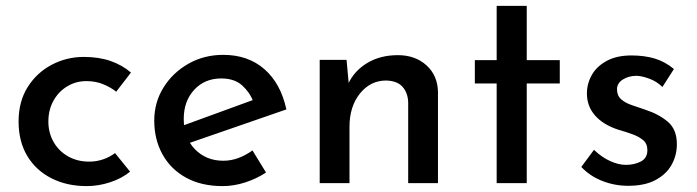

<svg xmlns="http://www.w3.org/2000/svg" viewBox="-20 -621 2364 651"><path d="M421 -39Q393 -16 353.5 -3Q314 10 274 10Q206 10 153.5 -17Q101 -44 72 -93Q43 -142 43 -209Q43 -277 74 -326Q105 -375 155.5 -401.5Q206 -428 264 -428Q316 -428 355.5 -414Q395 -400 424 -375L374 -310Q357 -324 331 -335Q305 -346 273 -346Q237 -346 207.5 -328Q178 -310 161 -279Q144 -248 144 -209Q144 -171 161.5 -140Q179 -109 210.5 -91Q242 -73 282 -73Q308 -73 330.5 -81Q353 -89 370 -102Z M735 10Q663 10 611 -18.5Q559 -47 531 -97.5Q503 -148 503 -212Q503 -274 534.5 -324.5Q566 -375 619 -405Q672 -435 737 -435Q821 -435 876.5 -386.5Q932 -338 951 -250L610 -132L586 -190L860 -290L839 -276Q827 -308 801 -331.5Q775 -355 730 -355Q674 -355 638.5 -316.5Q603 -278 603 -218Q603 -154 641 -115Q679 -76 737 -76Q764 -76 789 -85.5Q814 -95 836 -111L882 -36Q850 -15 811.5 -2.5Q773 10 735 10Z M1155 -418 1164 -321 1160 -335Q1180 -380 1224.5 -407Q1269 -434 1329 -434Q1388 -434 1426 -399.5Q1464 -365 1465 -309V0H1364V-274Q1363 -306 1345 -326.5Q1327 -347 1289 -348Q1236 -348 1200.5 -304Q1165 -260 1165 -191V0H1064V-418Z M1664 -601H1766V-417H1878V-338H1766V0H1664V-338H1590V-417H1664Z M2110 9Q2064 9 2022 -7.5Q1980 -24 1951 -55L1994 -113Q2020 -88 2048.5 -75Q2077 -62 2102 -62Q2131 -62 2153 -73.5Q2175 -85 2175 -112Q2175 -134 2160.5 -146Q2146 -158 2124 -166Q2102 -174 2077 -181Q2025 -198 1997.5 -229.5Q1970 -261 1970 -304Q1970 -337 1986.5 -366.5Q2003 -396 2037 -414.5Q2071 -433 2121 -433Q2165 -433 2200 -422.5Q2235 -412 2265 -387L2226 -326Q2208 -344 2183.5 -353.5Q2159 -363 2139 -364Q2112 -364 2092 -351.5Q2072 -339 2072 -318Q2072 -297 2086 -284.5Q2100 -272 2122.5 -264.5Q2145 -257 2168 -249Q2214 -234 2244.5 -208Q2275 -182 2275 -132Q2275 -94 2257 -62Q2239 -30 2202.5 -10.5Q2166 9 2110 9Z"/></svg>

Font: Reem Kufi Fun
Style: Regular
Weight: 400
Designer: Khaled Hosny
Version: Version 1.005